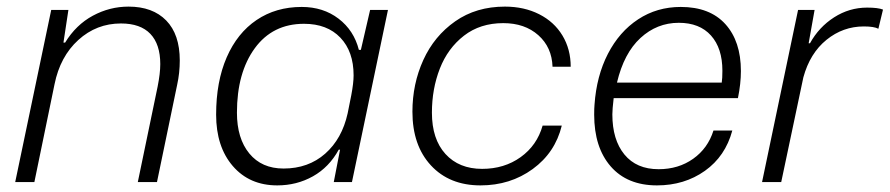

<svg xmlns="http://www.w3.org/2000/svg" viewBox="-20 -551 2692 581"><path d="M135 -521H187L172 -422H177Q210 -476 261 -503.5Q312 -531 369 -531Q442 -531 483 -489Q524 -447 524 -368Q524 -330 516 -294L455 0H397L457 -289Q465 -329 465 -357Q465 -417 435 -448.5Q405 -480 346 -480Q272 -480 217 -430Q162 -380 145 -296L84 0H26Z M634 -204Q634 -304 666 -377.5Q698 -451 756.5 -490.5Q815 -530 893 -530Q958 -530 1004.5 -494.5Q1051 -459 1066 -400H1072L1100 -521H1154L1045 0H990L1009 -98H1005Q976 -45 927 -17.5Q878 10 819 10Q735 10 684.5 -48.5Q634 -107 634 -204ZM1032 -208 1043 -263Q1050 -300 1050 -323Q1050 -395 1010 -437Q970 -479 900 -479Q805 -479 751 -405Q697 -331 697 -210Q697 -132 734.5 -86.5Q772 -41 838 -41Q913 -41 964 -86Q1015 -131 1032 -208Z M1228 -213Q1228 -297 1261 -369.5Q1294 -442 1357.5 -486.5Q1421 -531 1508 -531Q1566 -531 1611.5 -508Q1657 -485 1682 -443.5Q1707 -402 1707 -349H1652Q1650 -408 1609 -444.5Q1568 -481 1503 -481Q1433 -481 1384 -443Q1335 -405 1311 -343.5Q1287 -282 1287 -210Q1287 -130 1328 -85Q1369 -40 1439 -40Q1506 -40 1555.5 -75.5Q1605 -111 1622 -171H1680Q1660 -89 1592 -39.5Q1524 10 1434 10Q1340 10 1284 -50.5Q1228 -111 1228 -213Z M1778 -204Q1778 -224 1779 -234Q1785 -321 1819.5 -388Q1854 -455 1911 -492.5Q1968 -530 2040 -530Q2128 -530 2175 -478Q2222 -426 2222 -336Q2222 -298 2213 -254H1837Q1833 -220 1833 -205Q1833 -128 1869.5 -83.5Q1906 -39 1973 -39Q2033 -39 2077.5 -70.5Q2122 -102 2139 -156H2196Q2175 -78 2113 -34Q2051 10 1968 10Q1878 10 1828 -47.5Q1778 -105 1778 -204ZM2164 -301Q2166 -313 2166 -337Q2166 -405 2131.5 -443.5Q2097 -482 2034 -482Q1968 -482 1918 -436Q1868 -390 1847 -301Z M2395 -521H2445L2427 -420H2431Q2458 -469 2504 -498.5Q2550 -528 2604 -528Q2637 -528 2652 -522L2638 -464Q2625 -471 2594 -471Q2531 -471 2481 -430.5Q2431 -390 2411 -317L2344 0H2286Z"/></svg>

Font: Mona Sans Light
Style: Italic
Weight: 300
Italic angle: -11.7°
Designer: Deni Anggara
Foundry: GitHub
Version: Version 2.000